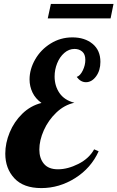

<svg xmlns="http://www.w3.org/2000/svg" viewBox="-20 -943 600 981"><path d="M240 -923 224 -849H545L560 -923ZM53.5 -32C84.5 1.3 130.3 18 191 18C252.3 18 310 1 364 -33C418 -67 458 -112.7 484 -170L461 -180C443.7 -148.7 416.8 -123.8 380.5 -105.5C344.2 -87.2 309.3 -78 276 -78C244 -78 220.2 -87.3 204.5 -106C188.8 -124.7 181 -149 181 -179C181 -210.3 188.7 -243.2 204 -277.5C219.3 -311.8 240.7 -342 268 -368C295.3 -394 326 -410.7 360 -418C326 -426.7 300.7 -443.2 284 -467.5C267.3 -491.8 259 -520 259 -552C259 -575.3 263.3 -597.8 272 -619.5C280.7 -641.2 292.8 -658.8 308.5 -672.5C324.2 -686.2 341.7 -693 361 -693C376.3 -693 389.3 -688.5 400 -679.5C410.7 -670.5 416 -656.3 416 -637C416 -619 411.7 -601 403 -583C394.3 -565 384 -554 372 -550C385.3 -532 401 -523 419 -523C439 -523 456.3 -533 471 -553C485.7 -573 493 -597.7 493 -627C493 -666.3 479.7 -697 453 -719C426.3 -741 392 -752 350 -752C309.3 -752 272.2 -741.5 238.5 -720.5C204.8 -699.5 178.5 -672.3 159.5 -639C140.5 -605.7 131 -571.7 131 -537C131 -513.7 136 -491.5 146 -470.5C156 -449.5 171.3 -431.7 192 -417C154.7 -407.7 122 -389.3 94 -362C66 -334.7 44.5 -302.8 29.5 -266.5C14.5 -230.2 7 -194 7 -158C7 -107.3 22.5 -65.3 53.5 -32Z"/></svg>

Font: DonutKreme
Style: Regular
Weight: 400
Designer: Impallari Type
Foundry: Impallari Type
Version: Version 2.100